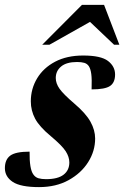

<svg xmlns="http://www.w3.org/2000/svg" viewBox="-38 -752 508 785"><path d="M83 -132Q82 -60.5 98.5 -38.5Q106.5 -27 119.2 -23.2Q132 -19.5 150 -19.5Q198.5 -19.5 222 -37.8Q245.5 -56 245.5 -88Q245.5 -110.5 230.5 -133.8Q215.5 -157 169.5 -195.5Q123 -234 105.5 -267Q88 -300 88 -337.5Q88 -389 113.8 -431.8Q139.5 -474.5 187.5 -499.8Q235.5 -525 302 -525Q374.5 -525 403.5 -502.8Q432.5 -480.5 432.5 -447.5Q432.5 -414.5 412 -400.5Q391.5 -386.5 336.5 -386.5Q338 -428.5 335.2 -449.2Q332.5 -470 325.5 -481Q318.5 -491.5 306.8 -495Q295 -498.5 277 -498.5Q234 -498.5 212 -480.2Q190 -462 190 -433Q190 -411 205.5 -389Q221 -367 266.5 -328Q312.5 -289 331.8 -254.5Q351 -220 351 -185.5Q351 -134.5 322.5 -89.2Q294 -44 242.5 -15.5Q191 13 121.5 13Q46.5 13 14.2 -8.2Q-18 -29.5 -18 -64.5Q-18 -99.5 4 -115.8Q26 -132 83 -132ZM134.5 -569 297 -732H387.5L450 -569H428.5L330 -662.5L164 -569Z"/></svg>

Font: Newsreader 72pt
Style: Bold Italic
Weight: 700
Italic angle: -17°
Designer: Hugues Gentile
Foundry: Production Type
Version: Version 1.003; ttfautohint (v1.8.3)